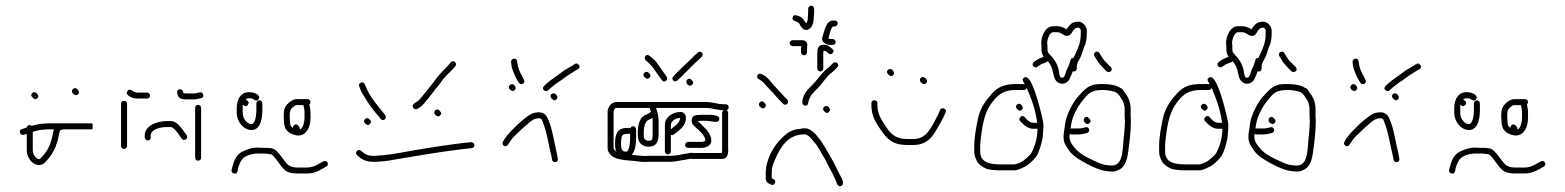

<svg xmlns="http://www.w3.org/2000/svg" viewBox="-20 -605 5494 674"><path d="M95 -78V-142C102 -145 124 -150 135 -150C143 -151 149 -151 154 -151H169C168 -146 167 -142 166 -138C160 -101 147 -74 125 -52C122 -48 119 -46 117 -46C105 -48 95 -63 95 -78ZM204 -151H302C305 -151 306 -154 305 -161C306 -168 305 -172 302 -172H154C149 -172 143 -172 135 -171C120 -171 102 -166 91 -163C89 -165 87 -166 84 -166C79 -166 75 -163 74 -157C73 -157 71 -157 70 -156L58 -152C43 -149 50 -128 63 -132L74 -135V-78C74 -53 92 -26 116 -26C125 -25 133 -29 141 -38C151 -49 160 -60 167 -73L175 -89C176 -94 178 -99 180 -104C185 -117 186 -132 190 -145C190 -149 202 -151 204 -151ZM235 -278C240 -273 247 -267 254 -274C261 -281 255 -288 250 -293C241 -302 226 -287 235 -278ZM93 -264C98 -259 104 -253 111 -260C118 -267 113 -273 108 -278C98 -288 83 -274 93 -264Z M509 -123V-129C509 -151 543 -159 565 -159H579C582 -159 585 -158 588 -155C600 -146 609 -131 618 -118C626 -107 643 -119 635 -131L617 -155C609 -166 596 -180 579 -180H565C531 -180 488 -164 488 -129V-123C488 -117 493 -112 499 -112C505 -112 509 -117 509 -123ZM405 -241V-93C405 -87 409 -82 415 -82C421 -82 426 -87 426 -93V-241C426 -247 421 -251 415 -251C409 -251 405 -247 405 -241ZM665 -226V-51C665 -45 669 -41 675 -41C681 -41 686 -45 686 -51V-226C686 -232 681 -237 675 -237C669 -237 665 -232 665 -226ZM602 -279C605 -260 614 -256 636 -256H662C667 -256 673 -257 679 -259C689 -260 696 -263 693 -273C689 -288 674 -277 662 -277H636C632 -277 628 -277 624 -278L623 -283C620 -296 599 -294 602 -279ZM507 -269C507 -274 502 -280 497 -280H460C448 -280 436 -299 427 -285C417 -270 447 -259 460 -259H497C502 -259 507 -264 507 -269Z M801 4C808 6 812 3 814 -4L816 -15C820 -29 823 -36 831 -47C840 -58 864 -66 884 -66H907C914 -66 920 -65 926 -64C931 -64 934 -63 937 -60C954 -43 964 -22 982 -6C993 1 1006 4 1022 4H1059C1087 4 1107 -10 1125 -20C1138 -27 1128 -44 1116 -39C1100 -31 1083 -17 1059 -17H1022C1005 -17 993 -23 985 -33C973 -47 964 -62 951 -75C940 -86 927 -86 907 -86C900 -86 892 -86 884 -87C866 -87 852 -82 838 -76C813 -67 803 -47 796 -20L793 -9C792 -2 794 2 801 4ZM1049 -210V-191C1049 -180 1044 -151 1032 -151C1034 -157 1030 -161 1026 -165C1018 -173 1008 -165 1008 -156C1000 -161 998 -167 998 -179C997 -187 997 -195 997 -202C997 -208 998 -213 999 -217C1001 -223 1013 -236 1021 -236H1045C1047 -229 1049 -220 1049 -210ZM1059 -257H1021C1013 -257 1005 -253 996 -246C982 -234 976 -224 976 -202C976 -194 976 -186 977 -178C977 -148 995 -135 1020 -130C1055 -124 1070 -160 1070 -190V-210C1070 -220 1068 -230 1066 -239C1069 -241 1070 -244 1070 -247C1070 -253 1065 -257 1059 -257ZM811 -225V-209C811 -181 830 -156 852 -150C891 -140 901 -183 901 -216V-243C901 -248 896 -253 891 -253C886 -253 880 -248 880 -243V-216C880 -200 875 -163 858 -170C843 -174 832 -191 832 -209V-237L834 -236C839 -231 844 -231 849 -236C857 -244 851 -250 845 -254C844 -255 843 -256 842 -256C846 -260 853 -260 859 -260C870 -260 880 -244 888 -257C897 -271 872 -281 860 -281C826 -285 811 -257 811 -225Z M1234 -60 1244 -51C1263 -38 1280 -35 1315 -38C1332 -39 1353 -42 1378 -47C1450 -59 1525 -72 1600 -81L1635 -85C1650 -86 1648 -107 1633 -106L1598 -102C1548 -96 1498 -88 1448 -80C1407 -73 1355 -62 1313 -59C1285 -57 1271 -57 1257 -68L1247 -76C1236 -85 1223 -68 1234 -60ZM1261 -172C1267 -168 1271 -162 1279 -170C1286 -177 1281 -182 1276 -187C1266 -197 1252 -182 1261 -172ZM1507 -203C1512 -198 1518 -193 1525 -200C1533 -208 1526 -212 1522 -218C1513 -227 1498 -212 1507 -203ZM1445 -223C1454 -228 1462 -233 1468 -241C1477 -251 1494 -273 1503 -285C1510 -295 1522 -307 1529 -318C1537 -331 1557 -349 1568 -361L1578 -372C1587 -382 1573 -397 1563 -387L1553 -375C1542 -363 1521 -343 1512 -330C1497 -310 1485 -294 1468 -274C1455 -258 1451 -251 1434 -242C1422 -234 1433 -216 1445 -223ZM1241 -302 1245 -291C1248 -283 1252 -276 1257 -269C1272 -243 1289 -219 1309 -197L1316 -188C1324 -176 1341 -190 1332 -201L1325 -210C1303 -238 1279 -264 1265 -299L1260 -310C1255 -322 1236 -314 1241 -302Z M1763 -97C1772 -109 1778 -121 1789 -130C1806 -147 1819 -159 1838 -175C1852 -185 1853 -188 1871 -190C1883 -190 1883 -182 1887 -172C1901 -138 1906 -93 1916 -56L1918 -44C1921 -31 1942 -34 1938 -49L1936 -60C1935 -67 1933 -76 1930 -88C1923 -119 1918 -153 1907 -179C1900 -198 1893 -211 1870 -211C1861 -210 1853 -209 1847 -206C1827 -196 1803 -174 1788 -159L1774 -145C1765 -136 1759 -128 1751 -117L1746 -108C1738 -96 1756 -85 1763 -97ZM1904 -288 1913 -296C1932 -313 1945 -319 1966 -335C1981 -346 1988 -349 2001 -358C2009 -362 2019 -366 2012 -377C2005 -387 1996 -380 1990 -375L1976 -367C1971 -364 1963 -360 1954 -353C1932 -336 1919 -329 1899 -312L1890 -303C1879 -294 1893 -279 1904 -288ZM1774 -388C1775 -377 1776 -367 1780 -358C1786 -344 1787 -339 1795 -325L1801 -315C1808 -303 1827 -313 1819 -325L1814 -336C1804 -352 1798 -367 1795 -390C1794 -404 1774 -401 1774 -388ZM1916 -260C1921 -255 1926 -249 1933 -256C1940 -263 1936 -269 1931 -274C1921 -284 1905 -270 1916 -260ZM1769 -292C1774 -287 1780 -282 1787 -289C1794 -296 1789 -302 1784 -307C1775 -316 1760 -301 1769 -292Z M2385 -96C2385 -90 2390 -86 2396 -86H2443C2460 -86 2477 -95 2477 -111C2477 -126 2469 -139 2461 -149L2446 -164C2440 -171 2434 -175 2429 -180C2432 -181 2437 -181 2442 -181H2459C2475 -181 2503 -170 2505 -186C2508 -203 2475 -202 2459 -202H2442C2422 -202 2409 -200 2408 -183C2407 -166 2422 -159 2431 -150C2440 -141 2456 -128 2456 -111C2456 -110 2455 -110 2454 -110C2451 -108 2447 -107 2443 -107H2396C2390 -107 2385 -102 2385 -96ZM2367 -191C2368 -189 2367 -186 2365 -181C2359 -167 2344 -160 2335 -151V-166C2335 -180 2353 -191 2367 -191ZM2314 -166V-74C2314 -68 2318 -63 2324 -63C2330 -63 2335 -68 2335 -74V-132C2339 -130 2343 -130 2346 -133C2360 -145 2376 -154 2384 -172C2392 -190 2388 -212 2369 -212C2341 -212 2314 -194 2314 -166ZM2267 -113C2264 -112 2261 -111 2258 -111C2246 -111 2240 -116 2240 -129V-146C2241 -159 2243 -169 2249 -178C2254 -185 2263 -186 2271 -191V-135C2271 -131 2271 -113 2267 -113ZM2257 -90C2284 -90 2292 -108 2292 -135V-181C2292 -199 2288 -211 2283 -226H2459C2480 -226 2499 -218 2520 -218C2517 -215 2515 -212 2515 -209V-85C2515 -78 2515 -73 2514 -68H2412C2407 -69 2401 -68 2396 -67C2375 -64 2356 -58 2333 -58H2254C2247 -57 2240 -57 2233 -58L2209 -60C2208 -61 2206 -61 2203 -61C2200 -61 2199 -61 2198 -62C2210 -74 2213 -100 2213 -123V-151C2213 -156 2208 -162 2203 -162C2198 -162 2195 -160 2193 -155C2191 -156 2190 -156 2189 -156H2181C2147 -156 2139 -134 2139 -100C2139 -93 2140 -86 2141 -80C2141 -77 2142 -75 2144 -72C2140 -75 2134 -81 2134 -84V-213C2134 -218 2138 -226 2144 -226H2261C2261 -222 2264 -217 2265 -213C2261 -209 2255 -205 2250 -203C2228 -197 2221 -174 2219 -147V-129C2219 -105 2234 -90 2257 -90ZM2175 -73C2162 -73 2160 -86 2160 -100C2160 -109 2161 -133 2169 -133C2173 -134 2177 -135 2181 -135H2192V-123C2192 -108 2190 -68 2175 -73ZM2358 -323 2369 -333C2393 -357 2418 -383 2443 -405C2453 -415 2439 -431 2429 -420L2420 -412L2401 -393C2388 -381 2366 -360 2354 -348L2344 -337C2333 -328 2349 -312 2358 -323ZM2247 -393 2256 -385C2262 -380 2266 -375 2269 -372L2281 -355L2296 -334L2303 -324C2311 -312 2328 -324 2320 -336L2313 -346L2298 -367C2287 -382 2285 -389 2270 -401L2260 -409C2249 -419 2237 -402 2247 -393ZM2392 -310C2397 -305 2403 -301 2410 -308C2417 -315 2412 -320 2407 -325C2397 -336 2383 -320 2392 -310ZM2242 -335C2247 -330 2253 -325 2260 -332C2267 -339 2262 -345 2257 -350C2247 -359 2232 -345 2242 -335ZM2528 -239H2521C2500 -239 2480 -247 2459 -247H2144C2127 -247 2114 -230 2113 -214V-84C2113 -76 2117 -68 2125 -60C2137 -48 2161 -44 2183 -42C2185 -42 2193 -41 2207 -40L2231 -37C2239 -36 2247 -36 2255 -37H2333C2352 -37 2366 -42 2384 -44C2393 -45 2401 -49 2412 -47H2515C2533 -47 2538 -65 2536 -85V-209C2536 -213 2534 -216 2531 -218C2536 -221 2538 -224 2538 -228C2538 -234 2534 -239 2528 -239Z M2690 21H2689V5C2689 -20 2693 -27 2702 -48C2719 -87 2746 -133 2801 -133C2804 -134 2806 -134 2809 -133C2824 -127 2835 -109 2845 -98C2852 -87 2860 -75 2866 -63L2876 -47C2885 -26 2901 -1 2910 20C2916 30 2918 53 2932 48C2947 43 2935 20 2929 10L2920 -8C2914 -21 2901 -46 2894 -57L2884 -74C2878 -85 2869 -100 2862 -110C2850 -126 2836 -146 2816 -153C2805 -157 2793 -153 2783 -152C2756 -149 2739 -135 2723 -119C2696 -92 2668 -47 2668 5V21C2668 30 2672 37 2681 40C2688 44 2695 48 2700 38C2705 28 2697 25 2690 21ZM2870 -365V-415C2870 -419 2870 -423 2871 -427C2875 -427 2878 -426 2881 -424L2889 -417C2899 -409 2913 -425 2902 -433C2894 -441 2885 -448 2871 -448C2852 -448 2849 -434 2849 -415V-365C2849 -359 2854 -354 2860 -354C2866 -354 2870 -359 2870 -365ZM2828 -585C2822 -585 2817 -580 2817 -574V-566C2817 -561 2817 -556 2816 -550C2816 -538 2816 -530 2810 -523C2802 -533 2798 -544 2785 -548C2776 -551 2767 -556 2763 -545C2757 -529 2780 -532 2786 -522C2791 -512 2799 -497 2813 -500C2832 -504 2837 -527 2837 -549C2838 -556 2838 -561 2838 -566V-574C2838 -580 2834 -585 2828 -585ZM2911 -533H2904C2879 -533 2874 -495 2867 -475C2861 -458 2879 -447 2896 -447H2903C2908 -447 2914 -453 2914 -458C2914 -463 2908 -468 2903 -468H2896C2893 -468 2891 -469 2888 -470C2892 -483 2895 -503 2904 -512H2911C2916 -512 2921 -518 2921 -523C2921 -528 2916 -533 2911 -533ZM2762 -443H2793C2792 -439 2792 -435 2792 -431V-422C2792 -416 2797 -411 2803 -411C2809 -411 2813 -416 2813 -422V-431C2813 -437 2813 -442 2814 -446C2815 -457 2806 -464 2796 -464H2762C2757 -464 2752 -459 2752 -454C2752 -449 2757 -443 2762 -443ZM2873 -215C2878 -210 2883 -205 2890 -212C2897 -219 2893 -225 2888 -230C2878 -239 2862 -225 2873 -215ZM2647 -231C2652 -226 2658 -221 2665 -228C2672 -235 2667 -241 2662 -246C2652 -256 2638 -241 2647 -231ZM2806 -234C2813 -233 2816 -237 2817 -244C2821 -266 2834 -279 2848 -293C2860 -305 2869 -317 2880 -331C2891 -345 2901 -350 2912 -361L2919 -369C2930 -379 2914 -393 2904 -383C2897 -376 2891 -369 2883 -364C2872 -355 2856 -336 2847 -324C2834 -307 2811 -290 2802 -270C2798 -260 2790 -236 2806 -234ZM2644 -327C2652 -322 2655 -321 2664 -311C2671 -303 2678 -295 2686 -287C2701 -272 2704 -266 2719 -251L2729 -241C2738 -230 2753 -246 2744 -255L2734 -265C2716 -285 2698 -303 2680 -325C2669 -337 2664 -340 2653 -345C2641 -352 2631 -334 2644 -327Z M3039 -243V-235C3039 -188 3065 -160 3085 -131C3103 -109 3125 -96 3164 -96H3185C3229 -96 3250 -119 3266 -147C3279 -169 3290 -188 3300 -211C3305 -223 3285 -231 3280 -219C3277 -210 3274 -203 3269 -195L3260 -177C3243 -149 3230 -117 3185 -117H3164C3124 -117 3107 -135 3091 -159C3078 -179 3060 -202 3060 -235V-243C3060 -249 3055 -253 3049 -253C3043 -253 3039 -249 3039 -243ZM3213 -316C3218 -311 3224 -306 3231 -313C3238 -320 3233 -326 3228 -331C3217 -342 3202 -327 3213 -316ZM3097 -345C3102 -340 3108 -334 3115 -341C3122 -348 3117 -355 3112 -360C3102 -369 3087 -355 3097 -345Z M3822 -408 3828 -398C3837 -382 3843 -378 3855 -364L3864 -355C3875 -346 3890 -359 3879 -370L3870 -379C3859 -390 3854 -394 3846 -408L3840 -418C3833 -431 3815 -420 3822 -408ZM3760 -365V-372C3760 -384 3767 -392 3772 -402C3780 -419 3782 -433 3790 -450C3793 -460 3795 -472 3795 -485V-499C3795 -513 3780 -529 3766 -529C3741 -529 3735 -517 3724 -502C3715 -508 3705 -513 3691 -513H3677C3650 -513 3635 -479 3635 -453C3636 -448 3636 -443 3636 -438C3636 -423 3637 -415 3644 -406C3630 -400 3619 -396 3609 -387C3598 -379 3611 -362 3622 -371C3629 -376 3634 -380 3644 -383L3654 -387C3655 -388 3657 -389 3658 -390L3661 -387C3665 -382 3668 -376 3670 -372C3680 -351 3676 -325 3695 -315C3712 -304 3732 -317 3736 -331C3739 -338 3744 -348 3746 -355C3747 -354 3749 -354 3750 -354C3756 -354 3760 -359 3760 -365ZM3774 -499V-485C3774 -455 3763 -433 3753 -411L3748 -401C3740 -401 3740 -400 3738 -394C3734 -379 3731 -372 3724 -358C3721 -350 3718 -335 3712 -333C3701 -328 3699 -343 3698 -350C3694 -380 3680 -399 3663 -416C3660 -419 3658 -422 3658 -425C3657 -428 3657 -433 3657 -438C3657 -444 3657 -449 3656 -454C3656 -466 3664 -492 3677 -492H3691C3707 -492 3714 -477 3728 -479C3747 -482 3742 -508 3766 -508C3769 -508 3774 -502 3774 -499ZM3787 -176C3792 -171 3798 -166 3805 -173C3812 -180 3807 -186 3802 -191C3792 -202 3778 -186 3787 -176ZM3550 -223C3555 -218 3560 -213 3567 -220C3574 -227 3569 -233 3564 -238C3555 -247 3539 -232 3550 -223ZM3853 -310C3845 -310 3836 -310 3827 -309C3794 -305 3779 -280 3760 -261C3746 -243 3732 -217 3724 -192C3718 -174 3718 -156 3714 -136C3712 -118 3715 -104 3722 -93L3734 -75C3748 -56 3773 -42 3795 -30L3815 -20C3835 -11 3855 -3 3883 -3C3890 -2 3897 -4 3906 -8C3928 -17 3936 -41 3940 -69C3945 -105 3950 -144 3950 -182C3949 -191 3949 -199 3949 -206V-228C3947 -251 3939 -267 3927 -282L3920 -292C3919 -294 3916 -295 3913 -296C3900 -306 3875 -310 3853 -310ZM3928 -226V-206C3928 -199 3928 -190 3929 -181C3929 -164 3927 -148 3926 -132C3920 -94 3927 -24 3884 -24C3879 -24 3875 -24 3870 -25C3859 -25 3848 -29 3840 -32C3809 -46 3770 -62 3751 -88C3741 -101 3732 -111 3735 -134V-135C3737 -134 3739 -133 3742 -133H3766C3777 -133 3787 -136 3796 -138C3809 -142 3804 -163 3790 -158C3782 -156 3775 -154 3766 -154H3742C3741 -154 3739 -154 3738 -153C3741 -174 3744 -190 3753 -208C3766 -235 3774 -245 3793 -267C3807 -284 3823 -289 3853 -289C3865 -289 3886 -286 3895 -282C3907 -277 3913 -263 3920 -253C3920 -252 3921 -252 3922 -251C3924 -243 3927 -236 3928 -226ZM3643 -163C3643 -172 3641 -182 3638 -195C3632 -220 3602 -349 3576 -333C3565 -327 3572 -318 3577 -311C3577 -310 3577 -310 3578 -309C3577 -310 3575 -310 3573 -310H3544C3500 -310 3476 -295 3456 -269C3437 -248 3420 -222 3413 -188C3407 -158 3400 -126 3400 -92V-73C3400 -58 3405 -49 3410 -38C3416 -27 3432 -17 3444 -12C3453 -9 3478 -7 3490 -7H3540C3554 -7 3567 -15 3578 -20C3590 -25 3611 -46 3618 -56C3629 -73 3635 -98 3640 -120C3640 -127 3643 -151 3643 -163ZM3421 -73V-92C3421 -98 3421 -104 3422 -110C3427 -156 3434 -201 3454 -233C3474 -263 3495 -289 3544 -289H3573C3580 -289 3584 -292 3584 -298V-297C3600 -260 3615 -221 3621 -174H3607C3598 -174 3590 -180 3584 -186L3577 -194C3568 -205 3552 -189 3561 -180L3569 -172C3577 -163 3591 -153 3607 -153H3622C3622 -119 3612 -89 3600 -67C3596 -60 3575 -42 3568 -38C3562 -35 3549 -28 3540 -28H3490C3452 -28 3421 -36 3421 -73Z M4471 -408 4477 -398C4486 -382 4492 -378 4504 -364L4513 -355C4524 -346 4539 -359 4528 -370L4519 -379C4508 -390 4503 -394 4495 -408L4489 -418C4482 -431 4464 -420 4471 -408ZM4409 -365V-372C4409 -384 4416 -392 4421 -402C4429 -419 4431 -433 4439 -450C4442 -460 4444 -472 4444 -485V-499C4444 -513 4429 -529 4415 -529C4390 -529 4384 -517 4373 -502C4364 -508 4354 -513 4340 -513H4326C4299 -513 4284 -479 4284 -453C4285 -448 4285 -443 4285 -438C4285 -423 4286 -415 4293 -406C4279 -400 4268 -396 4258 -387C4247 -379 4260 -362 4271 -371C4278 -376 4283 -380 4293 -383L4303 -387C4304 -388 4306 -389 4307 -390L4310 -387C4314 -382 4317 -376 4319 -372C4329 -351 4325 -325 4344 -315C4361 -304 4381 -317 4385 -331C4388 -338 4393 -348 4395 -355C4396 -354 4398 -354 4399 -354C4405 -354 4409 -359 4409 -365ZM4423 -499V-485C4423 -455 4412 -433 4402 -411L4397 -401C4389 -401 4389 -400 4387 -394C4383 -379 4380 -372 4373 -358C4370 -350 4367 -335 4361 -333C4350 -328 4348 -343 4347 -350C4343 -380 4329 -399 4312 -416C4309 -419 4307 -422 4307 -425C4306 -428 4306 -433 4306 -438C4306 -444 4306 -449 4305 -454C4305 -466 4313 -492 4326 -492H4340C4356 -492 4363 -477 4377 -479C4396 -482 4391 -508 4415 -508C4418 -508 4423 -502 4423 -499ZM4436 -176C4441 -171 4447 -166 4454 -173C4461 -180 4456 -186 4451 -191C4441 -202 4427 -186 4436 -176ZM4199 -223C4204 -218 4209 -213 4216 -220C4223 -227 4218 -233 4213 -238C4204 -247 4188 -232 4199 -223ZM4502 -310C4494 -310 4485 -310 4476 -309C4443 -305 4428 -280 4409 -261C4395 -243 4381 -217 4373 -192C4367 -174 4367 -156 4363 -136C4361 -118 4364 -104 4371 -93L4383 -75C4397 -56 4422 -42 4444 -30L4464 -20C4484 -11 4504 -3 4532 -3C4539 -2 4546 -4 4555 -8C4577 -17 4585 -41 4589 -69C4594 -105 4599 -144 4599 -182C4598 -191 4598 -199 4598 -206V-228C4596 -251 4588 -267 4576 -282L4569 -292C4568 -294 4565 -295 4562 -296C4549 -306 4524 -310 4502 -310ZM4577 -226V-206C4577 -199 4577 -190 4578 -181C4578 -164 4576 -148 4575 -132C4569 -94 4576 -24 4533 -24C4528 -24 4524 -24 4519 -25C4508 -25 4497 -29 4489 -32C4458 -46 4419 -62 4400 -88C4390 -101 4381 -111 4384 -134V-135C4386 -134 4388 -133 4391 -133H4415C4426 -133 4436 -136 4445 -138C4458 -142 4453 -163 4439 -158C4431 -156 4424 -154 4415 -154H4391C4390 -154 4388 -154 4387 -153C4390 -174 4393 -190 4402 -208C4415 -235 4423 -245 4442 -267C4456 -284 4472 -289 4502 -289C4514 -289 4535 -286 4544 -282C4556 -277 4562 -263 4569 -253C4569 -252 4570 -252 4571 -251C4573 -243 4576 -236 4577 -226ZM4292 -163C4292 -172 4290 -182 4287 -195C4281 -220 4251 -349 4225 -333C4214 -327 4221 -318 4226 -311C4226 -310 4226 -310 4227 -309C4226 -310 4224 -310 4222 -310H4193C4149 -310 4125 -295 4105 -269C4086 -248 4069 -222 4062 -188C4056 -158 4049 -126 4049 -92V-73C4049 -58 4054 -49 4059 -38C4065 -27 4081 -17 4093 -12C4102 -9 4127 -7 4139 -7H4189C4203 -7 4216 -15 4227 -20C4239 -25 4260 -46 4267 -56C4278 -73 4284 -98 4289 -120C4289 -127 4292 -151 4292 -163ZM4070 -73V-92C4070 -98 4070 -104 4071 -110C4076 -156 4083 -201 4103 -233C4123 -263 4144 -289 4193 -289H4222C4229 -289 4233 -292 4233 -298V-297C4249 -260 4264 -221 4270 -174H4256C4247 -174 4239 -180 4233 -186L4226 -194C4217 -205 4201 -189 4210 -180L4218 -172C4226 -163 4240 -153 4256 -153H4271C4271 -119 4261 -89 4249 -67C4245 -60 4224 -42 4217 -38C4211 -35 4198 -28 4189 -28H4139C4101 -28 4070 -36 4070 -73Z M4717 -97C4726 -109 4732 -121 4743 -130C4760 -147 4773 -159 4792 -175C4806 -185 4807 -188 4825 -190C4837 -190 4837 -182 4841 -172C4855 -138 4860 -93 4870 -56L4872 -44C4875 -31 4896 -34 4892 -49L4890 -60C4889 -67 4887 -76 4884 -88C4877 -119 4872 -153 4861 -179C4854 -198 4847 -211 4824 -211C4815 -210 4807 -209 4801 -206C4781 -196 4757 -174 4742 -159L4728 -145C4719 -136 4713 -128 4705 -117L4700 -108C4692 -96 4710 -85 4717 -97ZM4858 -288 4867 -296C4886 -313 4899 -319 4920 -335C4935 -346 4942 -349 4955 -358C4963 -362 4973 -366 4966 -377C4959 -387 4950 -380 4944 -375L4930 -367C4925 -364 4917 -360 4908 -353C4886 -336 4873 -329 4853 -312L4844 -303C4833 -294 4847 -279 4858 -288ZM4728 -388C4729 -377 4730 -367 4734 -358C4740 -344 4741 -339 4749 -325L4755 -315C4762 -303 4781 -313 4773 -325L4768 -336C4758 -352 4752 -367 4749 -390C4748 -404 4728 -401 4728 -388ZM4870 -260C4875 -255 4880 -249 4887 -256C4894 -263 4890 -269 4885 -274C4875 -284 4859 -270 4870 -260ZM4723 -292C4728 -287 4734 -282 4741 -289C4748 -296 4743 -302 4738 -307C4729 -316 4714 -301 4723 -292Z M5075 4C5082 6 5086 3 5088 -4L5090 -15C5094 -29 5097 -36 5105 -47C5114 -58 5138 -66 5158 -66H5181C5188 -66 5194 -65 5200 -64C5205 -64 5208 -63 5211 -60C5228 -43 5238 -22 5256 -6C5267 1 5280 4 5296 4H5333C5361 4 5381 -10 5399 -20C5412 -27 5402 -44 5390 -39C5374 -31 5357 -17 5333 -17H5296C5279 -17 5267 -23 5259 -33C5247 -47 5238 -62 5225 -75C5214 -86 5201 -86 5181 -86C5174 -86 5166 -86 5158 -87C5140 -87 5126 -82 5112 -76C5087 -67 5077 -47 5070 -20L5067 -9C5066 -2 5068 2 5075 4ZM5323 -210V-191C5323 -180 5318 -151 5306 -151C5308 -157 5304 -161 5300 -165C5292 -173 5282 -165 5282 -156C5274 -161 5272 -167 5272 -179C5271 -187 5271 -195 5271 -202C5271 -208 5272 -213 5273 -217C5275 -223 5287 -236 5295 -236H5319C5321 -229 5323 -220 5323 -210ZM5333 -257H5295C5287 -257 5279 -253 5270 -246C5256 -234 5250 -224 5250 -202C5250 -194 5250 -186 5251 -178C5251 -148 5269 -135 5294 -130C5329 -124 5344 -160 5344 -190V-210C5344 -220 5342 -230 5340 -239C5343 -241 5344 -244 5344 -247C5344 -253 5339 -257 5333 -257ZM5085 -225V-209C5085 -181 5104 -156 5126 -150C5165 -140 5175 -183 5175 -216V-243C5175 -248 5170 -253 5165 -253C5160 -253 5154 -248 5154 -243V-216C5154 -200 5149 -163 5132 -170C5117 -174 5106 -191 5106 -209V-237L5108 -236C5113 -231 5118 -231 5123 -236C5131 -244 5125 -250 5119 -254C5118 -255 5117 -256 5116 -256C5120 -260 5127 -260 5133 -260C5144 -260 5154 -244 5162 -257C5171 -271 5146 -281 5134 -281C5100 -285 5085 -257 5085 -225Z"/></svg>

Font: Be Happy
Style: Regular
Weight: 500
Designer: Mew Too
Foundry: Cannot Into Space Fonts
Version: Version 0.9977